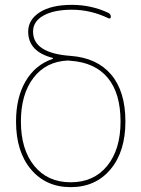

<svg xmlns="http://www.w3.org/2000/svg" viewBox="-20 -760 582 790"><path d="M259 -511Q169 -507 117.5 -439.5Q66 -372 66 -260Q66 -145 121 -77.5Q176 -10 271 -10Q366 -10 421 -77.5Q476 -145 476 -260Q476 -376 423.5 -439.5Q371 -503 270 -510Q268 -510 264 -510.5Q260 -511 259 -511ZM195 -517Q201 -520 196 -522Q96 -548 96 -630Q96 -679 143.5 -709.5Q191 -740 276 -740Q356 -740 426 -707Q436 -702 436 -691Q436 -681 426 -685Q353 -720 276 -720Q202 -720 159 -696Q116 -672 116 -630Q116 -541 271 -530Q379 -522 437.5 -453Q496 -384 496 -260Q496 -136 434.5 -63Q373 10 271 10Q169 10 107.5 -63Q46 -136 46 -260Q46 -359 85.5 -426Q125 -493 195 -517Z"/></svg>

Font: Rounded Mplus 1c Thin
Style: Regular
Weight: 250
Version: Version 1.059.20150529